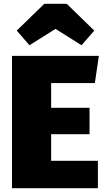

<svg xmlns="http://www.w3.org/2000/svg" viewBox="-20 -990 560 1010"><path d="M500 -696 479 -553H249V-423H451V-284H249V-144H495V0H43V-696ZM135 -752 68 -829 213 -970H331L476 -829L409 -752L272 -838Z"/></svg>

Font: Fira Sans Black
Style: Regular
Weight: 900
Designer: Carrois Corporate & Edenspiekermann AG
Foundry: Carrois Corporate GbR & Edenspiekermann AG
Version: Version 4.203